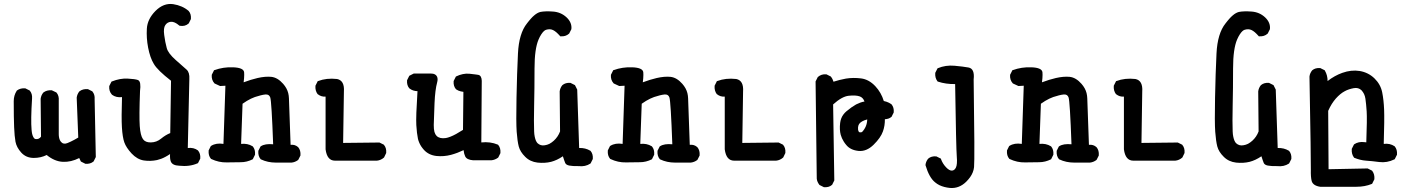

<svg xmlns="http://www.w3.org/2000/svg" viewBox="-20 -803 7040 962"><path d="M406.7 17.1 387.2 7.3 385.3 6.3 384.3 4.4 377 -11.2Q335.4 9.8 294.9 7.8Q253.4 5.9 213.9 -26.4Q184.6 -11.7 149.4 -11.7Q110.8 -11.7 86.4 -38.6Q63 -64.5 57.6 -92.8Q52.7 -119.6 50.8 -165.5Q48.8 -211.9 48.8 -295.9Q48.8 -324.7 63.5 -347.7L64 -348.6L64.9 -349.6Q82 -362.3 106 -360.4H106.9L107.9 -359.9L127.4 -350.1L128.9 -349.6L129.4 -348.6Q142.6 -333 140.6 -309.1Q133.8 -201.2 138.2 -152.8Q138.7 -147.9 139.2 -143.6Q139.6 -139.2 140.4 -135.5Q141.1 -131.8 142.1 -128.7Q143.1 -125.5 144 -122.8Q145 -120.1 146.2 -117.9Q147.5 -115.7 148.4 -114Q149.4 -112.3 150.6 -110.8Q151.9 -109.4 153.3 -108.4Q154.8 -107.4 156 -106.9Q157.2 -106.4 158.7 -106.4Q175.3 -104 185.5 -118.2L183.6 -307.6V-308.1Q186 -325.7 196.8 -338.9L197.3 -339.4L197.8 -339.8Q214.8 -352.5 238.8 -350.6H239.7L240.7 -350.1L261.2 -340.3L262.2 -339.8L263.2 -338.9Q276.4 -323.2 274.4 -299.3V-130.9Q274.4 -122.1 275.9 -114.5Q277.3 -106.9 280 -101.1Q282.7 -95.2 287.1 -90.8Q298.3 -78.1 318.4 -86.4Q326.2 -89.4 334.5 -93.5Q342.8 -97.7 352.3 -102.5Q361.8 -107.4 372.1 -113.8L364.3 -313.5V-314Q366.7 -331.5 377.4 -344.7L377.9 -345.2L378.4 -345.7Q395.5 -358.4 419.4 -356.4H420.4L421.4 -356L440.9 -346.2L442.4 -345.7L442.9 -344.7Q456.1 -329.1 454.1 -305.7L460 -17.6V-16.1L459.5 -15.1L449.7 4.4L449.2 5.9L448.2 6.3Q432.6 19.5 408.7 17.6H407.7Z M877.4 27.3Q843.8 25.9 835.9 6.3Q830.6 -7.3 832 -31.2Q819.8 -22.9 808.8 -17.1Q797.9 -11.2 787.4 -7.3Q776.9 -3.4 766.6 -1Q733.4 5.9 700.7 1Q667 -4.4 639.2 -34.2Q612.3 -63.5 603 -89.4Q593.8 -115.2 590.8 -165.5Q587.9 -213.9 591.3 -316.4Q562 -313 541.5 -328.1L541 -328.6L540.5 -329.1Q532.7 -337.9 529.5 -348.4Q526.4 -358.9 527.3 -370.6V-371.6L527.8 -372.6L537.6 -392.1L538.6 -394L541 -395Q581.1 -411.1 619.6 -409.2Q657.2 -407.2 670.4 -402.3Q680.2 -398.9 682.4 -383.5Q684.6 -368.2 681.6 -347.2Q676.8 -219.7 680.2 -171.4Q683.6 -124 696.3 -106Q708 -88.9 735.8 -89.4Q764.6 -89.8 787.1 -108.4Q810.5 -127.4 833 -136.2L836.9 -398.4Q769.5 -450.7 751 -482.4Q741.2 -498.5 734.1 -518.8Q727.1 -539.1 722.2 -564Q712.9 -612.8 715.8 -659.7Q718.8 -707.5 758.8 -748Q779.3 -768.6 801.5 -777.1Q823.7 -785.6 847.7 -782.2Q894 -774.9 924.8 -748.5L925.3 -748Q932.1 -740.2 934.8 -730.2Q937.5 -720.2 936.5 -708.5V-707.5L936 -706.5L926.3 -687L925.8 -686L924.8 -685.1Q907.2 -669.4 880.9 -673.8L879.4 -674.3L877.9 -675.3Q854.5 -695.3 836.4 -693.8Q818.8 -692.4 808.6 -677.7Q797.9 -662.6 802.7 -627.9Q805.2 -609.4 808.3 -593Q811.5 -576.7 815.4 -562.5Q818.8 -549.3 830.3 -533.9Q841.8 -518.6 861.3 -501.5Q901.4 -466.3 915 -454.1Q930.7 -439.9 928.7 -406.7L920.9 -61.5Q950.2 -64.9 971.2 -49.8L971.7 -49.3L972.2 -48.8Q985.4 -33.2 983.4 -9.3V-8.3L982.9 -7.3L973.1 12.2L972.2 14.2L970.2 15.1Q929.7 33.2 877.4 27.3Z M1362.3 11.7Q1321.8 11.7 1287.6 -4.4L1286.6 -4.9L1285.6 -5.9Q1272.5 -21.5 1274.4 -46.4V-47.4L1274.9 -48.3L1284.7 -67.9L1285.6 -69.3L1287.1 -70.3Q1308.1 -84 1348.6 -80.1Q1340.8 -294.9 1334 -314.9Q1328.1 -331.5 1309.6 -329.6Q1298.8 -328.6 1285.6 -325.2Q1272.5 -321.8 1257.3 -316.9Q1247.6 -313.5 1237.5 -308.6Q1227.5 -303.7 1216.8 -297.4Q1206.1 -291 1195.3 -283.2L1188 -82Q1220.7 -85.4 1245.1 -70.3L1246.1 -69.8L1246.6 -69.3Q1259.8 -53.7 1257.8 -28.8V-27.8L1257.3 -26.9L1247.6 -7.3L1246.6 -5.4L1245.1 -4.4Q1231.4 2.4 1216.6 6.1Q1201.7 9.8 1185.5 9.8Q1154.3 9.8 1116.2 10.7Q1076.7 11.7 1038.6 -6.3L1037.6 -6.8L1036.6 -7.8Q1023.4 -23.4 1025.4 -48.3V-49.3L1025.9 -50.3L1035.6 -69.8L1036.6 -71.3L1038.1 -72.3Q1063 -87.9 1099.6 -82L1109.4 -373.5L1084.5 -372.1H1083L1081.5 -372.6L1056.2 -384.3L1055.2 -384.8L1054.2 -385.7Q1046.4 -394.5 1043.2 -405Q1040 -415.5 1041 -427.2V-428.2L1041.5 -429.2L1051.3 -448.7L1052.2 -451.2L1054.7 -451.7Q1098.6 -467.8 1147.5 -465.8Q1200.7 -463.9 1203.1 -440.9Q1203.6 -435.5 1203.6 -428Q1203.6 -420.4 1202.9 -411.1Q1202.1 -401.9 1200.7 -390.6Q1236.8 -404.3 1270.5 -412.1Q1309.1 -420.9 1339.4 -418Q1371.1 -414.6 1398.9 -382.8Q1408.2 -372.1 1414.6 -360.6Q1420.9 -349.1 1424.1 -336.7Q1427.2 -324.2 1427.7 -310.5Q1428.7 -273.4 1436 -77.6Q1447.3 -78.6 1456.5 -75.7Q1465.8 -72.8 1473.6 -65.9L1474.1 -65.4Q1487.3 -49.8 1485.4 -24.9V-23.9L1484.9 -22.9L1475.1 -3.4L1474.1 -2L1473.1 -1Q1458.5 9.8 1440.9 11.7H1440.4Z M1658.2 2Q1618.7 2 1611.3 -54.7V-55.2V-55.7V-318.8Q1589.4 -317.4 1572.8 -330.6L1571.8 -331.1L1571.3 -331.5Q1558.6 -348.6 1560.5 -372.6V-373.5L1561 -374.5L1570.8 -394L1571.8 -396.5L1574.2 -397Q1616.2 -413.1 1668.5 -407.2H1668.9Q1707 -399.4 1703.1 -344.2L1699.2 -86.9L1879.9 -88.9H1881.3L1882.3 -88.4L1901.9 -78.6L1903.3 -78.1L1903.8 -77.1Q1917 -61.5 1915 -37.6V-36.6L1914.6 -35.6L1904.8 -15.1L1904.3 -14.2L1903.3 -13.2Q1888.2 0 1868.7 2H1868.2Z M2350.1 0Q2319.3 -2.4 2311 -19Q2308.1 -24.9 2305.9 -33Q2303.7 -41 2302.7 -50.8Q2287.6 -43.5 2272 -37.6Q2256.3 -31.7 2240.2 -27.3Q2203.6 -17.6 2166.5 -21.5Q2127.9 -25.9 2104 -52.2Q2100.1 -56.6 2096.7 -61Q2093.3 -65.4 2090.3 -69.8Q2087.4 -74.2 2085 -78.9Q2082.5 -83.5 2080.6 -88.1Q2078.6 -92.8 2076.9 -97.7Q2075.2 -102.5 2074.2 -106.9Q2068.4 -134.8 2065.9 -176.3Q2063.5 -216.8 2071.8 -346.2Q2048.3 -346.7 2031.7 -359.9H2031.2L2030.8 -360.4Q2017.6 -376 2019.5 -399.9V-400.9L2020 -401.9L2029.8 -421.4L2030.8 -423.3L2032.7 -424.3L2052.2 -434.1L2053.2 -434.6H2054.7H2134.8Q2144.5 -434.6 2151.9 -433.1Q2165.5 -429.2 2170.2 -418Q2174.8 -406.7 2170.4 -390.6Q2160.2 -353.5 2157.2 -286.6Q2154.3 -219.7 2153.3 -176.8Q2153.3 -166 2154.1 -157.5Q2154.8 -148.9 2156.7 -142.1Q2158.7 -135.3 2161.6 -130.1Q2164.6 -125 2168 -121.6Q2183.6 -106.9 2213.4 -111.3Q2223.1 -112.8 2236.3 -117.9Q2249.5 -123 2265.6 -131.8Q2281.7 -140.6 2299.8 -152.3L2301.8 -342.8Q2294.9 -343.8 2288.6 -345.2Q2282.2 -346.7 2276.6 -349.1Q2271 -351.6 2265.1 -355.5L2264.6 -356L2264.2 -356.4Q2251 -372.1 2252.9 -396V-397L2253.4 -397.9L2263.2 -417.5L2264.2 -419.4L2265.6 -419.9L2266.1 -420.4Q2282.2 -428.2 2298.6 -431.6Q2314.9 -435.1 2331.5 -433.6Q2339.4 -432.6 2346.2 -431.9Q2353 -431.2 2358.9 -430.4Q2364.7 -429.7 2369.4 -429Q2374 -428.2 2377.4 -427.7Q2385.3 -425.8 2389.4 -418Q2393.6 -410.2 2393.8 -397.9Q2394 -385.7 2393.6 -370.1L2391.6 -89.4Q2414.1 -91.8 2434.6 -89.1Q2455.1 -86.4 2473.6 -78.6L2475.1 -78.1L2476.1 -77.1Q2489.3 -61.5 2487.3 -36.6V-35.6L2486.8 -34.7L2477.1 -15.1L2476.1 -13.7L2475.1 -12.7Q2460.4 -2 2442.9 0H2442.4H2350.6Z M2879.4 29.3Q2848.6 29.8 2832.5 26.6Q2816.4 23.4 2812 13.7Q2809.6 7.8 2806.6 -0.7Q2803.7 -9.3 2800.3 -20Q2785.2 -9.8 2770.5 -2.9Q2755.9 3.9 2741.2 7.8Q2709.5 15.6 2673.3 11.7Q2635.7 7.3 2611.3 -17.6Q2586.4 -42 2579.1 -69.3Q2572.3 -95.7 2568.8 -142.6Q2565.4 -189.5 2567.9 -313Q2570.3 -436.5 2575.2 -535.2Q2577.6 -585 2588.9 -622.8Q2600.1 -660.6 2620.6 -686Q2625.5 -692.4 2630.1 -698Q2634.8 -703.6 2639.2 -708.7Q2643.6 -713.9 2647.9 -718Q2652.3 -722.2 2656.5 -725.8Q2660.6 -729.5 2664.6 -732.2Q2668.5 -734.9 2672.4 -737.1Q2676.3 -739.3 2679.9 -740.7Q2683.6 -742.2 2687.5 -743.2Q2712.4 -748 2751 -745.1Q2790.5 -742.2 2818.4 -716.3Q2832.5 -703.1 2838.6 -688.2Q2844.7 -673.3 2842.8 -657.2V-656.2L2842.3 -655.8L2832.5 -636.2L2832 -635.3L2831.1 -634.3Q2822.3 -626.5 2811.8 -623.3Q2801.3 -620.1 2789.6 -621.1H2787.1L2785.6 -623Q2780.8 -628.4 2776.1 -633.1Q2771.5 -637.7 2767.3 -641.4Q2763.2 -645 2759 -647.7Q2754.9 -650.4 2751 -652.3Q2735.8 -659.7 2716.3 -653.8Q2710.9 -652.3 2704.8 -646.7Q2698.7 -641.1 2691.7 -630.4Q2684.6 -619.6 2678.2 -604.5Q2668.5 -582 2663.3 -545.7Q2658.2 -509.3 2658.2 -459.5Q2658.2 -358.4 2656.2 -273.9Q2654.3 -189.5 2656.2 -144.5Q2656.7 -129.9 2659.2 -118.2Q2661.6 -106.4 2665 -98.6Q2668.5 -90.8 2672.9 -85.9Q2680.7 -78.6 2689.7 -75.9Q2698.7 -73.2 2710 -75.2Q2715.8 -76.2 2721.7 -77.9Q2727.5 -79.6 2733.2 -82.5Q2738.8 -85.4 2744.1 -89.4Q2749.5 -93.3 2754.9 -98.1Q2775.9 -117.2 2786.1 -144.5L2784.2 -344.7V-345.2Q2786.6 -362.8 2797.4 -376L2797.9 -376.5Q2813.5 -389.6 2837.4 -387.7H2838.4L2839.4 -387.2L2858.9 -377.4L2860.8 -376.5L2861.8 -374.5L2871.6 -355L2872.1 -354V-352.5L2881.8 -61.5Q2897.9 -62 2911.6 -58.6Q2925.3 -55.2 2937.5 -47.9L2938.5 -47.4L2939 -46.9Q2952.1 -31.2 2950.2 -7.3V-6.3L2949.7 -5.4L2939.9 14.2L2939 15.6L2938 16.6Q2912.6 33.2 2879.4 29.3Z M3362.3 11.7Q3321.8 11.7 3287.6 -4.4L3286.6 -4.9L3285.6 -5.9Q3272.5 -21.5 3274.4 -46.4V-47.4L3274.9 -48.3L3284.7 -67.9L3285.6 -69.3L3287.1 -70.3Q3308.1 -84 3348.6 -80.1Q3340.8 -294.9 3334 -314.9Q3328.1 -331.5 3309.6 -329.6Q3298.8 -328.6 3285.6 -325.2Q3272.5 -321.8 3257.3 -316.9Q3247.6 -313.5 3237.5 -308.6Q3227.5 -303.7 3216.8 -297.4Q3206.1 -291 3195.3 -283.2L3188 -82Q3220.7 -85.4 3245.1 -70.3L3246.1 -69.8L3246.6 -69.3Q3259.8 -53.7 3257.8 -28.8V-27.8L3257.3 -26.9L3247.6 -7.3L3246.6 -5.4L3245.1 -4.4Q3231.4 2.4 3216.6 6.1Q3201.7 9.8 3185.5 9.8Q3154.3 9.8 3116.2 10.7Q3076.7 11.7 3038.6 -6.3L3037.6 -6.8L3036.6 -7.8Q3023.4 -23.4 3025.4 -48.3V-49.3L3025.9 -50.3L3035.6 -69.8L3036.6 -71.3L3038.1 -72.3Q3063 -87.9 3099.6 -82L3109.4 -373.5L3084.5 -372.1H3083L3081.5 -372.6L3056.2 -384.3L3055.2 -384.8L3054.2 -385.7Q3046.4 -394.5 3043.2 -405Q3040 -415.5 3041 -427.2V-428.2L3041.5 -429.2L3051.3 -448.7L3052.2 -451.2L3054.7 -451.7Q3098.6 -467.8 3147.5 -465.8Q3200.7 -463.9 3203.1 -440.9Q3203.6 -435.5 3203.6 -428Q3203.6 -420.4 3202.9 -411.1Q3202.1 -401.9 3200.7 -390.6Q3236.8 -404.3 3270.5 -412.1Q3309.1 -420.9 3339.4 -418Q3371.1 -414.6 3398.9 -382.8Q3408.2 -372.1 3414.6 -360.6Q3420.9 -349.1 3424.1 -336.7Q3427.2 -324.2 3427.7 -310.5Q3428.7 -273.4 3436 -77.6Q3447.3 -78.6 3456.5 -75.7Q3465.8 -72.8 3473.6 -65.9L3474.1 -65.4Q3487.3 -49.8 3485.4 -24.9V-23.9L3484.9 -22.9L3475.1 -3.4L3474.1 -2L3473.1 -1Q3458.5 9.8 3440.9 11.7H3440.4Z M3658.2 2Q3618.7 2 3611.3 -54.7V-55.2V-55.7V-318.8Q3589.4 -317.4 3572.8 -330.6L3571.8 -331.1L3571.3 -331.5Q3558.6 -348.6 3560.5 -372.6V-373.5L3561 -374.5L3570.8 -394L3571.8 -396.5L3574.2 -397Q3616.2 -413.1 3668.5 -407.2H3668.9Q3707 -399.4 3703.1 -344.2L3699.2 -86.9L3879.9 -88.9H3881.3L3882.3 -88.4L3901.9 -78.6L3903.3 -78.1L3903.8 -77.1Q3917 -61.5 3915 -37.6V-36.6L3914.6 -35.6L3904.8 -15.1L3904.3 -14.2L3903.3 -13.2Q3888.2 0 3868.7 2H3868.2Z M4106.9 134.3 4087.4 124.5 4085.9 124 4085.4 123Q4080.1 116.2 4076.7 108.6Q4073.2 101.1 4072.3 92.3V91.8L4066.4 -393.6V-395L4066.9 -396L4076.7 -415.5L4077.1 -416.5L4078.1 -417.5Q4095.7 -432.6 4119.6 -430.7H4120.6L4121.6 -430.2L4141.1 -420.4L4142.6 -419.9L4143.1 -418.9Q4147.5 -413.6 4150.9 -407Q4154.3 -400.4 4156.2 -393.6Q4171.4 -398.4 4186.5 -402.3Q4201.7 -406.2 4218.3 -409.2Q4236.3 -412.1 4255.4 -412.4Q4274.4 -412.6 4293.9 -410.2Q4314 -407.7 4331.8 -397.9Q4349.6 -388.2 4365.7 -371.1Q4380.4 -355.5 4391.1 -336.7Q4401.9 -317.9 4408.2 -296.9Q4415.5 -295.4 4421.9 -293.2Q4428.2 -291 4434.1 -288.1Q4439.9 -285.2 4445.8 -281.2L4446.3 -280.8L4446.8 -280.3Q4460 -264.6 4458 -240.7V-239.7L4457.5 -238.8L4447.8 -219.2L4447.3 -217.8L4446.3 -217.3Q4439.5 -211.4 4431.2 -208.7Q4422.9 -206.1 4413.6 -205.6Q4414.1 -172.9 4403.8 -144.5Q4392.6 -112.8 4357.4 -78.1Q4321.3 -42.5 4280.8 -46.9Q4240.2 -51.3 4219.7 -77.1Q4212.9 -85 4207.8 -93.3Q4202.6 -101.6 4198.7 -110.1Q4194.8 -118.7 4192.4 -127.4Q4185.5 -152.8 4189.5 -187Q4190.9 -198.7 4194.8 -209.2Q4198.7 -219.7 4205.6 -229Q4212.4 -238.3 4221.2 -245.6Q4247.6 -267.6 4269.5 -279.8Q4279.3 -284.7 4289.8 -288.6Q4300.3 -292.5 4311.5 -294.4Q4304.2 -314 4288.1 -319.8Q4268.1 -327.1 4232.4 -323.2Q4198.7 -319.8 4154.3 -279.8L4160.2 99.6V101.1L4159.7 102.1L4149.9 121.6L4149.4 123L4148.4 123.5Q4140.6 130.4 4130.6 133.1Q4120.6 135.7 4108.9 134.8H4107.9ZM4298.8 -141.1Q4324.2 -167.5 4325.2 -204.6Q4317.4 -202.6 4311 -200.2Q4304.7 -197.8 4299.3 -194.6Q4293.9 -191.4 4290 -188Q4276.9 -176.3 4279.3 -153.8Q4279.3 -152.8 4279.5 -151.6Q4279.8 -150.4 4280.3 -149.4Q4281.7 -142.6 4285.6 -140.6Q4289.6 -138.7 4298.8 -141.1Z M4739.7 138.7Q4725.1 137.2 4711.9 133.8Q4698.7 130.4 4687 124.8Q4675.3 119.1 4665.5 110.8Q4635.7 87.4 4617.2 24.9V23.9V22.9Q4617.7 19 4618.4 15.9Q4619.1 12.7 4620.4 9.5Q4621.6 6.3 4623 3.4Q4624.5 0.5 4626.2 -2.2Q4627.9 -4.9 4630.4 -7.8L4630.9 -8.3Q4638.7 -15.1 4648.7 -17.8Q4658.7 -20.5 4670.4 -19.5H4671.4L4672.4 -19L4691.9 -9.3L4694.3 -8.3L4694.8 -5.9Q4702.6 16.6 4720.2 35.2Q4736.8 52.7 4750 51.8Q4762.7 50.8 4769.5 36.6Q4777.3 20.5 4773.9 -18.1Q4770.5 -58.1 4765.6 -381.8Q4719.2 -380.9 4679.7 -394L4678.2 -394.5L4676.8 -396Q4664.1 -413.1 4666 -437V-438L4666.5 -439L4676.3 -458.5L4677.2 -460.4L4679.2 -461.4Q4717.8 -477.5 4762.2 -473.6Q4783.7 -471.7 4801.3 -469.5Q4818.8 -467.3 4832.5 -464.8Q4864.7 -459 4858.4 -404.8Q4864.3 -1.5 4860.4 34.7Q4858.9 47.9 4854 60.3Q4849.1 72.8 4840.8 84.5Q4832.5 96.2 4820.8 107.9Q4803.2 125 4783 132.8Q4762.7 140.6 4739.7 138.7Z M5362.3 11.7Q5321.8 11.7 5287.6 -4.4L5286.6 -4.9L5285.6 -5.9Q5272.5 -21.5 5274.4 -46.4V-47.4L5274.9 -48.3L5284.7 -67.9L5285.6 -69.3L5287.1 -70.3Q5308.1 -84 5348.6 -80.1Q5340.8 -294.9 5334 -314.9Q5328.1 -331.5 5309.6 -329.6Q5298.8 -328.6 5285.6 -325.2Q5272.5 -321.8 5257.3 -316.9Q5247.6 -313.5 5237.5 -308.6Q5227.5 -303.7 5216.8 -297.4Q5206.1 -291 5195.3 -283.2L5188 -82Q5220.7 -85.4 5245.1 -70.3L5246.1 -69.8L5246.6 -69.3Q5259.8 -53.7 5257.8 -28.8V-27.8L5257.3 -26.9L5247.6 -7.3L5246.6 -5.4L5245.1 -4.4Q5231.4 2.4 5216.6 6.1Q5201.7 9.8 5185.5 9.8Q5154.3 9.8 5116.2 10.7Q5076.7 11.7 5038.6 -6.3L5037.6 -6.8L5036.6 -7.8Q5023.4 -23.4 5025.4 -48.3V-49.3L5025.9 -50.3L5035.6 -69.8L5036.6 -71.3L5038.1 -72.3Q5063 -87.9 5099.6 -82L5109.4 -373.5L5084.5 -372.1H5083L5081.5 -372.6L5056.2 -384.3L5055.2 -384.8L5054.2 -385.7Q5046.4 -394.5 5043.2 -405Q5040 -415.5 5041 -427.2V-428.2L5041.5 -429.2L5051.3 -448.7L5052.2 -451.2L5054.7 -451.7Q5098.6 -467.8 5147.5 -465.8Q5200.7 -463.9 5203.1 -440.9Q5203.6 -435.5 5203.6 -428Q5203.6 -420.4 5202.9 -411.1Q5202.1 -401.9 5200.7 -390.6Q5236.8 -404.3 5270.5 -412.1Q5309.1 -420.9 5339.4 -418Q5371.1 -414.6 5398.9 -382.8Q5408.2 -372.1 5414.6 -360.6Q5420.9 -349.1 5424.1 -336.7Q5427.2 -324.2 5427.7 -310.5Q5428.7 -273.4 5436 -77.6Q5447.3 -78.6 5456.5 -75.7Q5465.8 -72.8 5473.6 -65.9L5474.1 -65.4Q5487.3 -49.8 5485.4 -24.9V-23.9L5484.9 -22.9L5475.1 -3.4L5474.1 -2L5473.1 -1Q5458.5 9.8 5440.9 11.7H5440.4Z M5658.2 2Q5618.7 2 5611.3 -54.7V-55.2V-55.7V-318.8Q5589.4 -317.4 5572.8 -330.6L5571.8 -331.1L5571.3 -331.5Q5558.6 -348.6 5560.5 -372.6V-373.5L5561 -374.5L5570.8 -394L5571.8 -396.5L5574.2 -397Q5616.2 -413.1 5668.5 -407.2H5668.9Q5707 -399.4 5703.1 -344.2L5699.2 -86.9L5879.9 -88.9H5881.3L5882.3 -88.4L5901.9 -78.6L5903.3 -78.1L5903.8 -77.1Q5917 -61.5 5915 -37.6V-36.6L5914.6 -35.6L5904.8 -15.1L5904.3 -14.2L5903.3 -13.2Q5888.2 0 5868.7 2H5868.2Z M6379.4 29.3Q6348.6 29.8 6332.5 26.6Q6316.4 23.4 6312 13.7Q6309.6 7.8 6306.6 -0.7Q6303.7 -9.3 6300.3 -20Q6285.2 -9.8 6270.5 -2.9Q6255.9 3.9 6241.2 7.8Q6209.5 15.6 6173.3 11.7Q6135.7 7.3 6111.3 -17.6Q6086.4 -42 6079.1 -69.3Q6072.3 -95.7 6068.8 -142.6Q6065.4 -189.5 6067.9 -313Q6070.3 -436.5 6075.2 -535.2Q6077.6 -585 6088.9 -622.8Q6100.1 -660.6 6120.6 -686Q6125.5 -692.4 6130.1 -698Q6134.8 -703.6 6139.2 -708.7Q6143.6 -713.9 6147.9 -718Q6152.3 -722.2 6156.5 -725.8Q6160.6 -729.5 6164.6 -732.2Q6168.5 -734.9 6172.4 -737.1Q6176.3 -739.3 6179.9 -740.7Q6183.6 -742.2 6187.5 -743.2Q6212.4 -748 6251 -745.1Q6290.5 -742.2 6318.4 -716.3Q6332.5 -703.1 6338.6 -688.2Q6344.7 -673.3 6342.8 -657.2V-656.2L6342.3 -655.8L6332.5 -636.2L6332 -635.3L6331.1 -634.3Q6322.3 -626.5 6311.8 -623.3Q6301.3 -620.1 6289.6 -621.1H6287.1L6285.6 -623Q6280.8 -628.4 6276.1 -633.1Q6271.5 -637.7 6267.3 -641.4Q6263.2 -645 6259 -647.7Q6254.9 -650.4 6251 -652.3Q6235.8 -659.7 6216.3 -653.8Q6210.9 -652.3 6204.8 -646.7Q6198.7 -641.1 6191.7 -630.4Q6184.6 -619.6 6178.2 -604.5Q6168.5 -582 6163.3 -545.7Q6158.2 -509.3 6158.2 -459.5Q6158.2 -358.4 6156.2 -273.9Q6154.3 -189.5 6156.2 -144.5Q6156.7 -129.9 6159.2 -118.2Q6161.6 -106.4 6165 -98.6Q6168.5 -90.8 6172.9 -85.9Q6180.7 -78.6 6189.7 -75.9Q6198.7 -73.2 6210 -75.2Q6215.8 -76.2 6221.7 -77.9Q6227.5 -79.6 6233.2 -82.5Q6238.8 -85.4 6244.1 -89.4Q6249.5 -93.3 6254.9 -98.1Q6275.9 -117.2 6286.1 -144.5L6284.2 -344.7V-345.2Q6286.6 -362.8 6297.4 -376L6297.9 -376.5Q6313.5 -389.6 6337.4 -387.7H6338.4L6339.4 -387.2L6358.9 -377.4L6360.8 -376.5L6361.8 -374.5L6371.6 -355L6372.1 -354V-352.5L6381.8 -61.5Q6397.9 -62 6411.6 -58.6Q6425.3 -55.2 6437.5 -47.9L6438.5 -47.4L6439 -46.9Q6452.1 -31.2 6450.2 -7.3V-6.3L6449.7 -5.4L6439.9 14.2L6439 15.6L6438 16.6Q6412.6 33.2 6379.4 29.3Z M6594.7 132.8Q6559.1 127.4 6552.2 104.5Q6546.9 85 6547.9 46.9Q6548.3 28.3 6546.6 -88.4Q6544.9 -205.1 6541 -418.9V-419.4Q6542 -428.2 6545.4 -435.8Q6548.8 -443.4 6554.2 -450.2L6554.7 -450.7Q6570.3 -463.9 6594.2 -461.9H6595.2L6596.2 -461.4L6615.7 -451.7L6617.7 -450.7L6618.2 -449.2Q6631.8 -425.8 6631.8 -397Q6667 -424.3 6705.6 -438Q6750.5 -454.1 6793 -447.3Q6835.9 -439.9 6866.5 -410.4Q6897 -380.9 6905.3 -340.8Q6913.1 -302.2 6915 -253.4Q6917 -206.5 6913.1 -82Q6920.9 -83 6928.2 -82.8Q6935.5 -82.5 6942.1 -81.1Q6948.7 -79.6 6955.1 -76.9Q6961.4 -74.2 6967.3 -70.3L6967.8 -69.8L6968.3 -69.3Q6981.4 -53.7 6979.5 -28.8V-27.8L6979 -26.9L6969.2 -7.3L6968.3 -5.4L6966.3 -4.4Q6929.7 13.7 6890.6 8.8Q6854 3.9 6824.7 2Q6809.6 1 6794.9 -2.7Q6780.3 -6.3 6766.1 -12.2L6764.6 -12.7L6763.7 -14.2Q6751 -31.2 6752.9 -56.2V-57.1L6753.4 -58.1L6763.2 -77.6L6764.2 -79.1L6765.1 -80.1Q6775.9 -87.4 6788.8 -90.1Q6801.8 -92.8 6816.4 -90.8L6825.7 -89.8Q6830.1 -209 6827.6 -244.6Q6825.2 -281.7 6821.3 -308.6Q6820.3 -314.9 6818.6 -320.8Q6816.9 -326.7 6814.5 -331.8Q6812 -336.9 6808.8 -341.6Q6805.7 -346.2 6801.8 -350.6Q6786.1 -365.7 6762.7 -361.3Q6750 -358.9 6738.3 -355Q6726.6 -351.1 6716.3 -345.2Q6695.3 -334 6673.3 -309.6Q6668 -303.7 6662.8 -296.6Q6657.7 -289.6 6652.8 -282Q6647.9 -274.4 6643.6 -265.9Q6639.2 -257.3 6634.8 -247.6L6636.7 44.9L6831.1 41H6832.5L6833.5 41.5L6853 51.3L6854.5 52.2L6855.5 53.2Q6868.2 70.3 6866.2 94.2V95.2L6865.7 96.2L6856 115.7L6855 117.7L6853 118.7Q6818.4 132.8 6776.4 132.8H6595.7H6595.2Z"/></svg>

Font: NaikaiFont
Style: SemiBold
Weight: 600
Version: Version 1.89